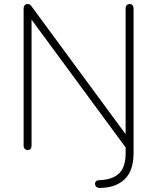

<svg xmlns="http://www.w3.org/2000/svg" viewBox="-20 -731 772 943"><path d="M470 192Q461 192 455.5 188.5Q450 185 448 179Q446 173 447 167.5Q448 162 453 158Q458 154 467 154Q531 152 564 121.5Q597 91 597 22V-25L602 0L114 -663H135V-16Q135 -6 130 0Q125 6 116 6Q107 6 101.5 0Q96 -6 96 -16V-688Q96 -699 101 -705Q106 -711 114 -711Q123 -711 127.5 -708Q132 -705 137 -697L619 -42H597V-689Q597 -700 602.5 -705.5Q608 -711 617 -711Q626 -711 631 -705.5Q636 -700 636 -689V21Q636 109 591 150.5Q546 192 470 192Z"/></svg>

Font: Nunito ExtraLight
Style: Regular
Weight: 200
Designer: Vernon Adams
Foundry: Vernon Adams
Version: Version 3.602